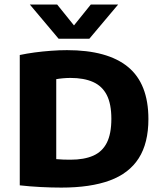

<svg xmlns="http://www.w3.org/2000/svg" viewBox="-20 -824 714 850"><path d="M251.5 6.5Q208.5 6.5 159.8 4Q111 1.5 67.5 -3.5V-580.5Q98 -587 133.5 -591.8Q169 -596.5 205.8 -599.2Q242.5 -602 276.5 -602Q456 -602 546.5 -527.8Q637 -453.5 637 -297Q637 -190.5 594.2 -123.5Q551.5 -56.5 466 -25Q380.5 6.5 251.5 6.5ZM292 -117Q352.5 -117 392.8 -134.8Q433 -152.5 453 -192.2Q473 -232 473 -298Q473 -363.5 452.8 -403.2Q432.5 -443 392 -461Q351.5 -479 292 -479Q276.5 -479 259.5 -477.5Q242.5 -476 229 -473.5V-119.5Q245.5 -118 261 -117.5Q276.5 -117 292 -117ZM239.5 -652.5 112 -804H233L320 -696H295L382 -804H503L375.5 -652.5Z"/></svg>

Font: Encode Sans SC Condensed Thin
Style: Bold
Weight: 700
Version: Version 3.002